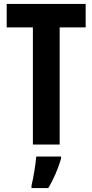

<svg xmlns="http://www.w3.org/2000/svg" viewBox="-20 -734 469 975"><path d="M283 0V-595H415V-714H14V-595H147V0ZM290 72V61H164C161 101 149 173 140 208V221H225C252 177 275 123 290 72Z"/></svg>

Font: Noto Sans Myanmar UI ExtraCondensed
Style: Bold
Weight: 700
Width: 2
Designer: Monotype Design Team
Foundry: Monotype Imaging Inc.
Version: Version 2.103